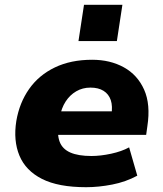

<svg xmlns="http://www.w3.org/2000/svg" viewBox="-20 -769 681 800"><path d="M339 11Q223 11 155 -23.5Q87 -58 61 -120.5Q35 -183 48 -265Q61 -341 101.5 -398.5Q142 -456 208.5 -488Q275 -520 364 -520Q439 -520 496 -488.5Q553 -457 580.5 -395.5Q608 -334 594 -243L589 -207H193L208 -305H455L444 -289Q450 -327 441.5 -352Q433 -377 411.5 -390.5Q390 -404 357 -404Q324 -404 297.5 -388.5Q271 -373 253.5 -346Q236 -319 229 -281L225 -257Q217 -209 228.5 -178.5Q240 -148 273 -133.5Q306 -119 361 -119Q399 -119 443 -128.5Q487 -138 518 -155L552 -37Q504 -11 447.5 0Q391 11 339 11ZM307 -598 330 -749H490L467 -598Z"/></svg>

Font: Nunito Sans 6pt Black
Style: Italic
Weight: 900
Italic angle: -9°
Version: Version 3.101;gftools[0.9.27]